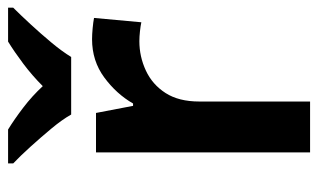

<svg xmlns="http://www.w3.org/2000/svg" viewBox="-180 -626 806 487"><g transform="rotate(-90 223.5 -383.0)"><path d="M367 -553Q379 -553 395 -551.5Q411 -550 421 -548L410 -428Q401 -430 387 -431.5Q373 -433 362 -433Q323 -433 287.5 -416.5Q252 -400 230.5 -366.5Q209 -333 209 -281V0H80V-543H180L198 -449H204Q228 -491 270 -522Q312 -553 367 -553ZM176 -606Q163 -629 140.5 -656Q118 -683 94.5 -709Q71 -735 52 -753V-766H138Q164 -750 193.5 -727.5Q223 -705 248 -678Q275 -705 305 -727.5Q335 -750 361 -766H447V-753Q429 -735 405 -709Q381 -683 358.5 -656Q336 -629 322 -606Z"/></g></svg>

Font: Noto Sans Sora Sompeng SemiBold
Style: Regular
Weight: 600
Version: Version 2.101